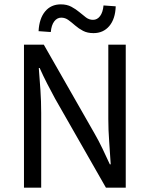

<svg xmlns="http://www.w3.org/2000/svg" viewBox="-20 -861 687 881"><path d="M90 0V-656H181L414 -248Q433 -215 450 -179.5Q467 -144 484 -107H488Q485 -158 481 -211.5Q477 -265 477 -315V-656H557V0H466L233 -408Q215 -441 196.5 -477Q178 -513 162 -549H158Q162 -500 165.5 -448Q169 -396 169 -343V0ZM409 -709Q381 -709 361 -719.5Q341 -730 325 -744Q309 -758 294 -769Q279 -780 261 -780Q242 -780 229 -763Q216 -746 213 -714L157 -718Q160 -776 187 -808.5Q214 -841 259 -841Q287 -841 307.5 -830Q328 -819 344 -805.5Q360 -792 374.5 -781Q389 -770 407 -770Q426 -770 439 -787Q452 -804 455 -836L511 -832Q509 -774 481.5 -741.5Q454 -709 409 -709Z"/></svg>

Font: Source Sans 3 ExtraLight
Style: Regular
Weight: 400
Version: Version 3.052;hotconv 1.1.0;makeotfexe 2.6.0